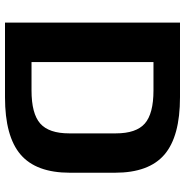

<svg xmlns="http://www.w3.org/2000/svg" viewBox="-6 -734 740 768"><g transform="rotate(90 364.0 -350.0)"><path d="M70.4 -700H369Q525.7 -700 598.3 -637.8Q670.9 -575.6 670.9 -440.2V-259.3Q670.9 -124.4 598.1 -62.2Q525.2 0 369 0H70.4ZM194.7 -106.1H341.8Q434.6 -106.1 474.1 -140.9Q513.5 -175.7 513.5 -256.7V-443.3Q513.5 -524.8 474.1 -559.3Q434.6 -593.9 341.8 -593.9H194.7L228.3 -673.6V-24.9Z"/></g></svg>

Font: Pathway Extreme 8pt Thin
Style: Regular
Weight: 100
Version: Version 1.001;gftools[0.9.26]